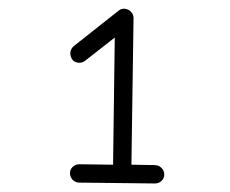

<svg xmlns="http://www.w3.org/2000/svg" viewBox="-20 -812 540 450"><path d="M343 -425Q352 -425 358.5 -418.5Q365 -412 365 -403Q365 -394 358.5 -388Q352 -382 343 -382L166 -384Q157 -384 150.5 -390.5Q144 -397 144 -406Q144 -415 150.5 -421Q157 -427 166 -427L245 -426L249 -724L180 -670Q173 -664 163.5 -665Q154 -666 149 -673Q144 -681 145 -689.5Q146 -698 153 -704L258 -787Q268 -795 281 -789Q293 -782 293 -769L288 -426Z"/></svg>

Font: Yomogi
Style: Regular
Weight: 400
Designer: satsuyako
Foundry: satsuyako
Version: Version 3.100